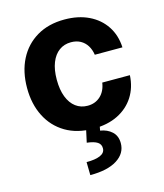

<svg xmlns="http://www.w3.org/2000/svg" viewBox="-116 -640 819 957"><g transform="rotate(-15 293.5 -161.5)"><path d="M306.6 10.5Q222.9 10.5 162.7 -25.2Q102.6 -61 70.6 -124.4Q38.5 -187.7 38.5 -270.7Q38.5 -354.5 70.8 -417.9Q103.2 -481.3 163.3 -517Q223.4 -552.7 306.2 -552.7Q377.6 -552.7 431.2 -526.8Q484.9 -500.9 516 -454Q547.2 -407 550.2 -343.8H407.6Q403.6 -371 390.8 -391.5Q378 -412 357.2 -423.4Q336.4 -434.8 308.4 -434.8Q273.3 -434.8 247.3 -415.8Q221.2 -396.9 206.7 -360.5Q192.2 -324.2 192.2 -272.5Q192.2 -220.6 206.5 -183.6Q220.8 -146.6 247 -127Q273.1 -107.4 308.4 -107.4Q347.5 -107.4 374.3 -132Q401.1 -156.6 407.6 -200.2H550.2Q546.9 -137.5 516.5 -90Q486 -42.5 432.8 -16Q379.5 10.5 306.6 10.5ZM271.1 -2.9H341L335.2 28.3Q371.5 33.9 395 55.6Q418.5 77.2 418.8 114.6Q419 167.6 369.6 198.9Q320.2 230.2 230.7 229.9L229.5 162.5Q274.4 162.7 299.9 151.8Q325.4 140.8 326 118.2Q326.9 96.4 309.6 85Q292.3 73.6 255.3 69.3Z"/></g></svg>

Font: GitLab Sans
Style: Regular
Weight: 400
Designer: Rasmus Andersson
Foundry: Modifications by GitLab B.V., manufactured by rsms
Version: Version 4.000;git-c8fb6b7